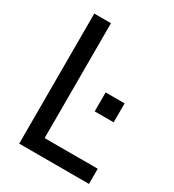

<svg xmlns="http://www.w3.org/2000/svg" viewBox="-168 -781 793 877"><g transform="rotate(30 228.0 -343.0)"><path d="M70 0V-686H158V-80H438V0ZM295 -300V-400H395V-300Z"/></g></svg>

Font: Archivo Narrow
Style: Regular
Weight: 400
Designer: Hector Gatti
Foundry: Omnibus-Type
Version: Version 3.002